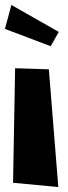

<svg xmlns="http://www.w3.org/2000/svg" viewBox="-20 -750 276 775"><path d="M41 -474.6 177.2 -470.2 215.3 4.9 32.7 -12.2ZM184.6 -563.5 0 -633.3 25.9 -730 217.3 -621.1Z"/></svg>

Font: Some Time Later
Style: Regular
Weight: 400
Version: Version 003.300